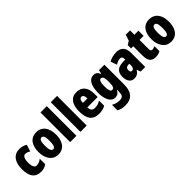

<svg xmlns="http://www.w3.org/2000/svg" viewBox="181 -2001 3483 3483"><g transform="rotate(-45 1922.5 -260.0)"><path d="M254 10C309 10 356 -6 396 -39V-177C356 -145 314 -128 272 -128C222 -128 196 -177 196 -274C196 -371 224 -425 268 -425C302 -425 334 -414 367 -392L410 -521C366 -549 318 -563 257 -563C99 -563 32 -435 32 -274C32 -78 105 10 254 10Z M916 -278C916 -460 826 -563 692 -563C530 -563 465 -437 465 -278C465 -132 533 10 690 10C860 10 916 -136 916 -278ZM629 -276C629 -380 648 -428 691 -428C736 -428 752 -379 752 -278C752 -176 736 -125 691 -125C648 -125 629 -177 629 -276Z M1161 0V-760H999V0Z M1424 0V-760H1262V0Z M1721 -562C1580 -562 1507 -459 1507 -274C1507 -90 1576 10 1736 10C1800 10 1854 -2 1902 -30V-162C1851 -131 1811 -119 1760 -119C1696 -119 1666 -151 1666 -225H1930V-310C1930 -472 1853 -562 1721 -562ZM1725 -437C1758 -437 1780 -409 1780 -339H1666C1666 -411 1691 -437 1725 -437Z M2154 -563C2050 -563 1989 -453 1989 -272C1989 -99 2050 10 2149 10C2206 10 2239 -14 2269 -71H2274C2271 -51 2269 -17 2269 5V11C2269 78 2230 102 2171 102C2122 102 2072 90 2013 59V198C2060 226 2111 240 2176 240C2355 240 2431 137 2431 -49V-553H2291L2278 -484H2269C2238 -544 2206 -563 2154 -563ZM2207 -424C2251 -424 2269 -384 2269 -285V-256C2269 -168 2251 -129 2208 -129C2172 -129 2153 -176 2153 -270C2153 -375 2173 -424 2207 -424Z M2747 -563C2671 -563 2604 -545 2550 -513L2592 -393C2641 -421 2679 -434 2711 -434C2747 -434 2764 -411 2764 -366V-352L2692 -349C2571 -344 2506 -287 2506 -169C2506 -79 2542 10 2637 10C2706 10 2743 -17 2779 -73H2782L2809 0H2926V-363C2926 -498 2857 -563 2747 -563ZM2734 -245 2764 -247V-198C2764 -151 2739 -119 2707 -119C2681 -119 2668 -138 2668 -176C2668 -220 2690 -243 2734 -245Z M3240 -130C3213 -130 3200 -148 3200 -184V-420H3304V-553H3200V-664H3090L3052 -548L2982 -506V-420H3038V-182C3038 -52 3082 10 3191 10C3236 10 3275 -1 3311 -21V-149C3284 -137 3260 -130 3240 -130Z M3812 -278C3812 -460 3722 -563 3588 -563C3426 -563 3361 -437 3361 -278C3361 -132 3429 10 3586 10C3756 10 3812 -136 3812 -278ZM3525 -276C3525 -380 3544 -428 3587 -428C3632 -428 3648 -379 3648 -278C3648 -176 3632 -125 3587 -125C3544 -125 3525 -177 3525 -276Z"/></g></svg>

Font: Noto Sans Thai ExtCond Blk
Style: Regular
Weight: 900
Width: 2
Designer: Monotype Design Team
Foundry: Monotype Imaging Inc.
Version: Version 2.002